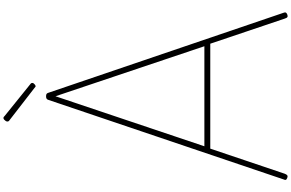

<svg xmlns="http://www.w3.org/2000/svg" viewBox="-314 -1400 1727 1140"><g transform="rotate(-90 550.0 -829.5)"><path d="M64 12Q54 8 52.5 3.5Q51 -1 55 -9L527 -1405Q529 -1413 534 -1416.5Q539 -1420 549 -1420Q559 -1420 563.5 -1416.5Q568 -1413 570 -1405L1045 -9Q1048 -1 1046 3.5Q1044 8 1035 12Q1025 16 1019.5 13Q1014 10 1010 -3L861 -445H238L89 -3Q85 8 79.5 12Q74 16 64 12ZM252 -480H846L549 -1364ZM609 -1482Q606 -1482 604 -1484Q602 -1486 598 -1489L403 -1640Q400 -1643 399.5 -1645Q399 -1647 399 -1650Q399 -1655 402.5 -1660Q406 -1665 410.5 -1669Q415 -1673 420 -1673Q424 -1673 427 -1670.5Q430 -1668 433 -1665L624 -1511Q627 -1508 627.5 -1505.5Q628 -1503 628 -1501Q628 -1495 620.5 -1488.5Q613 -1482 609 -1482Z"/></g></svg>

Font: Playwrite BE WAL Thin
Style: Regular
Weight: 250
Version: Version 1.002